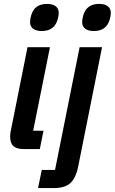

<svg xmlns="http://www.w3.org/2000/svg" viewBox="-20 -764 588 984"><path d="M194 -605Q165 -605 149.5 -617Q134 -629 134 -651Q134 -666 140 -686Q157 -744 221 -744Q250 -744 265.5 -732Q281 -720 281 -698Q281 -682 275 -663Q258 -605 194 -605ZM102 0Q66 0 49 -15Q32 -30 32 -64Q32 -80 36 -97L121 -522H236L150 -94H203L184 0ZM388 -522H503L381 88Q369 149 340.5 174.5Q312 200 255 200H175L194 107H262ZM461 -605Q432 -605 416.5 -617Q401 -629 401 -651Q401 -666 407 -686Q424 -744 488 -744Q517 -744 532.5 -732Q548 -720 548 -698Q548 -682 542 -663Q525 -605 461 -605Z"/></svg>

Font: IBM Plex Sans Condensed SemiBold
Style: Italic
Weight: 600
Width: 3
Italic angle: -11°
Designer: Mike Abbink, Paul van der Laan, Pieter van Rosmalen
Foundry: Bold Monday
Version: Version 1.3